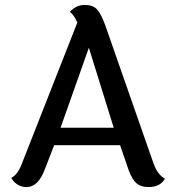

<svg xmlns="http://www.w3.org/2000/svg" viewBox="-20 -751 709 780"><path d="M226 -232H442L341 -557ZM583 9Q553 9 535 -6Q517 -21 503 -59L468 -161H200L162 -63Q135 9 88 9Q67 9 50 -2Q33 -13 26 -29Q50 -39 68 -84L294 -659Q282 -689 264 -703Q290 -731 324 -731Q358 -731 374.5 -712.5Q391 -694 407 -650L603 -89Q620 -41 650 -25Q631 9 583 9Z"/></svg>

Font: Laila Medium
Style: Regular
Weight: 500
Designer: Hitesh Malaviya
Foundry: Indian Type Foundry
Version: Version 1.302;PS 1.0;hotconv 1.0.78;makeotf.lib2.5.61930; tt